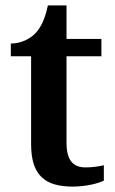

<svg xmlns="http://www.w3.org/2000/svg" viewBox="-20 -680 425 710"><path d="M249 10C299 10 344 -2 364 -12V-69C343 -64 321 -61 296 -61C249 -61 226 -89 226 -152V-472H355V-536H226V-660H157C147 -612 132 -579 111 -557C90 -535 56 -519 20 -519V-472H95V-147C95 -31 147 10 249 10Z"/></svg>

Font: Noto Serif Sinhala SemiBold
Style: Regular
Weight: 600
Designer: Jelle Bosma - Monotype Design Team
Foundry: Monotype Imaging Inc.
Version: Version 2.007